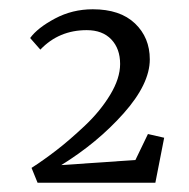

<svg xmlns="http://www.w3.org/2000/svg" viewBox="-20 -592 408 414"><path d="M61 -198 48 -230Q73 -246 101 -267.5Q129 -289 162.5 -320.5Q196 -352 217.5 -387.5Q239 -423 239 -454Q239 -487 220 -507Q201 -527 167 -527Q107 -527 67 -485L45 -510Q61 -532 98.5 -552Q136 -572 180 -572Q239 -572 271 -541.5Q303 -511 303 -464Q303 -411 246.5 -347.5Q190 -284 112 -236L272 -247L299 -303L334 -295L315 -198Z"/></svg>

Font: Aikya
Style: Regular
Weight: 400
Designer: Neelakash Kshetrimayum (Latin subset based on Merriweather by Eben Sorkin)
Foundry: Brand New Type
Version: Version 1.00 b005